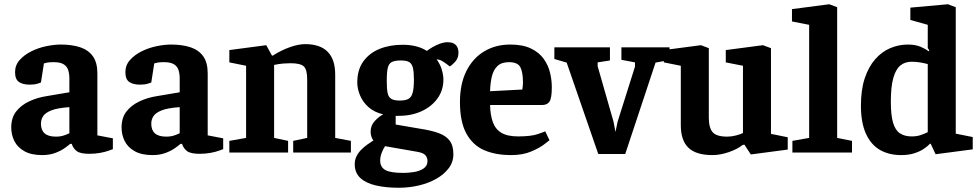

<svg xmlns="http://www.w3.org/2000/svg" viewBox="-20 -719 4615 905"><path d="M179 12Q127 12 94.5 -6.5Q62 -25 47.5 -54.5Q33 -84 33 -118Q33 -164 56 -193.5Q79 -223 117 -241Q155 -259 200 -266L307 -284V-350Q307 -371 301.5 -388.5Q296 -406 280 -416Q264 -426 233 -426Q213 -426 202.5 -424Q192 -422 187 -420L173 -330Q171 -329 156.5 -324.5Q142 -320 120 -320Q88 -320 69.5 -332.5Q51 -345 51 -379Q51 -412 73 -436.5Q95 -461 128.5 -477.5Q162 -494 199 -501.5Q236 -509 266 -509Q320 -509 358.5 -496Q397 -483 418 -453.5Q439 -424 439 -373V-81L512 -67V-16Q509 -15 493 -9Q477 -3 452.5 1.5Q428 6 401 6Q359 6 342 -6.5Q325 -19 318 -41H311Q302 -33 283.5 -20Q265 -7 238.5 2.5Q212 12 179 12ZM243 -75Q265 -75 281 -80.5Q297 -86 307 -91V-214Q250 -210 221.5 -198.5Q193 -187 183 -171Q173 -155 173 -136Q173 -75 243 -75Z M699 12Q647 12 614.5 -6.5Q582 -25 567.5 -54.5Q553 -84 553 -118Q553 -164 576 -193.5Q599 -223 637 -241Q675 -259 720 -266L827 -284V-350Q827 -371 821.5 -388.5Q816 -406 800 -416Q784 -426 753 -426Q733 -426 722.5 -424Q712 -422 707 -420L693 -330Q691 -329 676.5 -324.5Q662 -320 640 -320Q608 -320 589.5 -332.5Q571 -345 571 -379Q571 -412 593 -436.5Q615 -461 648.5 -477.5Q682 -494 719 -501.5Q756 -509 786 -509Q840 -509 878.5 -496Q917 -483 938 -453.5Q959 -424 959 -373V-81L1032 -67V-16Q1029 -15 1013 -9Q997 -3 972.5 1.5Q948 6 921 6Q879 6 862 -6.5Q845 -19 838 -41H831Q822 -33 803.5 -20Q785 -7 758.5 2.5Q732 12 699 12ZM763 -75Q785 -75 801 -80.5Q817 -86 827 -91V-214Q770 -210 741.5 -198.5Q713 -187 703 -171Q693 -155 693 -136Q693 -75 763 -75Z M1061 0V-55L1140 -69V-409L1061 -425V-483L1235 -506L1262 -457H1266Q1305 -482 1346 -496.5Q1387 -511 1418 -511Q1489 -511 1524.5 -475Q1560 -439 1560 -367V-69L1634 -55V0H1362V-55L1428 -69V-344Q1428 -390 1412.5 -405.5Q1397 -421 1349 -421Q1333 -421 1314.5 -419.5Q1296 -418 1272 -413V-69L1338 -55V0Z M1859 166Q1798 166 1751 155Q1704 144 1678 119.5Q1652 95 1652 55Q1652 35 1660 18.5Q1668 2 1681.5 -12Q1695 -26 1710.5 -37Q1726 -48 1740 -57Q1733 -66 1730 -77Q1727 -88 1727 -99Q1727 -127 1746 -148Q1765 -169 1786 -180Q1744 -190 1717 -214Q1690 -238 1677 -269.5Q1664 -301 1664 -330Q1664 -390 1692.5 -429.5Q1721 -469 1769 -488.5Q1817 -508 1878 -508Q1913 -508 1942 -500.5Q1971 -493 1992 -479Q2001 -486 2017.5 -496Q2034 -506 2053.5 -513Q2073 -520 2090 -520Q2116 -520 2128.5 -507Q2141 -494 2141 -471Q2141 -445 2125.5 -428Q2110 -411 2100 -406L2080 -421Q2069 -429 2059.5 -434Q2050 -439 2038 -439Q2055 -416 2062.5 -390.5Q2070 -365 2070 -344Q2070 -294 2042.5 -255.5Q2015 -217 1967.5 -195Q1920 -173 1859 -173H1845V-132L1962 -112Q2014 -104 2048 -91.5Q2082 -79 2099.5 -56Q2117 -33 2117 8Q2117 45 2095 74Q2073 103 2037 123.5Q2001 144 1955 155Q1909 166 1859 166ZM1882 96Q1904 96 1930.5 92Q1957 88 1976 75.5Q1995 63 1995 40Q1995 24 1985 12.5Q1975 1 1944 -4L1795 -30Q1786 -17 1779 1.5Q1772 20 1772 38Q1772 68 1795.5 82Q1819 96 1882 96ZM1864 -245Q1890 -245 1904.5 -252.5Q1919 -260 1925 -281.5Q1931 -303 1931 -344Q1931 -378 1926.5 -398Q1922 -418 1909.5 -426Q1897 -434 1869 -434Q1842 -434 1827.5 -427Q1813 -420 1808 -400Q1803 -380 1803 -338Q1803 -301 1807 -281Q1811 -261 1824.5 -253Q1838 -245 1864 -245Z M2389 12Q2315 12 2261.5 -11.5Q2208 -35 2178 -90Q2148 -145 2148 -238Q2148 -324 2178.5 -384.5Q2209 -445 2262.5 -477Q2316 -509 2385 -509Q2444 -509 2482.5 -490.5Q2521 -472 2542.5 -442Q2564 -412 2572.5 -377Q2581 -342 2581 -308Q2581 -256 2570 -240Q2559 -224 2535 -224H2290Q2291 -177 2303 -143.5Q2315 -110 2343.5 -93Q2372 -76 2422 -76Q2483 -76 2515 -87Q2547 -98 2550 -100L2570 -58Q2566 -54 2543 -37Q2520 -20 2481.5 -4Q2443 12 2389 12ZM2290 -289 2442 -297Q2445 -315 2445 -330Q2445 -379 2432.5 -402.5Q2420 -426 2379 -426Q2344 -426 2325 -408Q2306 -390 2298.5 -359Q2291 -328 2290 -289Z M2800 7 2651 -424 2593 -441V-496H2855V-434L2797 -425V-407L2872 -145L2881 -97L2891 -145L2973 -405V-425L2909 -437V-496H3136V-436L3070 -424L2927 7Z M3338 12Q3261 12 3225 -22.5Q3189 -57 3189 -129V-409L3109 -425V-483L3284 -506L3321 -492V-165Q3321 -117 3339 -96Q3357 -75 3408 -75Q3428 -75 3449 -80.5Q3470 -86 3482 -92V-409L3401 -425V-483L3576 -506L3614 -492V-88L3693 -72V-14L3519 9L3489 -37L3481 -36Q3454 -15 3414 -1.5Q3374 12 3338 12Z M3715 0V-55L3794 -69V-602L3713 -618V-676L3889 -699L3926 -685V-69L3996 -55V0Z M4227 12Q4170 12 4127.5 -12.5Q4085 -37 4061.5 -89Q4038 -141 4038 -221Q4038 -296 4056 -350Q4074 -404 4105 -439.5Q4136 -475 4176 -492Q4216 -509 4259 -509Q4295 -509 4319.5 -498.5Q4344 -488 4357 -477L4360 -483L4353 -492V-602L4271 -625V-683L4448 -699L4485 -685V-89L4565 -73V-15L4390 8L4367 -41L4364 -42Q4353 -30 4334.5 -17.5Q4316 -5 4289.5 3.5Q4263 12 4227 12ZM4277 -76Q4302 -76 4320.5 -82.5Q4339 -89 4353 -96V-417Q4338 -421 4318.5 -424.5Q4299 -428 4277 -428Q4245 -428 4223.5 -410Q4202 -392 4190.5 -351Q4179 -310 4179 -240Q4179 -176 4189.5 -140.5Q4200 -105 4222 -90.5Q4244 -76 4277 -76Z"/></svg>

Font: Faustina
Style: Bold
Weight: 700
Designer: Alfonso Garcia
Foundry: http://www.omnibus-type.com
Version: Version 1.200